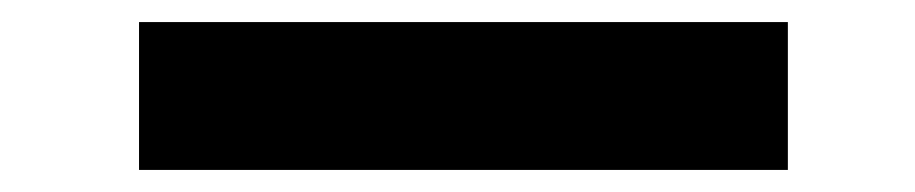

<svg xmlns="http://www.w3.org/2000/svg" viewBox="-20 21 829 174"><path d="M106 41H694V175H106Z"/></svg>

Font: Parkinsans Light SemiBold
Style: Regular
Weight: 600
Version: Version 1.000